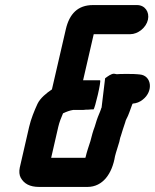

<svg xmlns="http://www.w3.org/2000/svg" viewBox="-20 -698 612 758"><path d="M318 -78 317 -75H182L210 -197C214 -215 222 -235 229 -251H230C242 -257 256 -262 269 -264H303C308 -264 313 -264 319 -265C325 -265 332 -265 339 -266H349C354 -266 381 -381 375 -381H308L350 -563H494C525 -563 557 -589 564 -620C571 -651 552 -678 521 -678H347C287 -678 254 -643 240 -583L185 -345C164 -331 139 -311 128 -288C116 -262 102 -228 95 -197L58 -36C55 -21 56 -7 62 4C75 27 97 40 135 40H325C387 40 423 -14 434 -81C438 -98 447 -123 451 -138C453 -146 454 -154 457 -161L465 -187L474 -214C476 -221 477 -225 479 -228C488 -244 494 -265 501 -283C501 -285 503 -287 504 -289C518 -290 532 -295 544 -305C587 -339 578 -400 532 -404L521 -405C511 -406 501 -406 491 -406H468C460 -406 451 -406 441 -405C439 -405 433 -407 430 -407C419 -407 406 -397 395 -389L381 -273C380 -272 379 -270 379 -268C374 -253 368 -242 362 -224L354 -198C347 -180 342 -161 337 -141C331 -123 322 -96 318 -78Z"/></svg>

Font: Electronic
Style: UltHvIt
Weight: 900
Version: Version 1.011